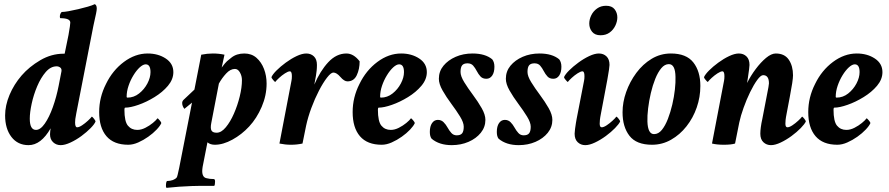

<svg xmlns="http://www.w3.org/2000/svg" viewBox="-20 -699 4331 935"><path d="M119.1 7.8Q66.4 7.8 35.6 -32.2Q4.9 -72.3 4.9 -136.7Q4.9 -185.5 26.4 -236.8Q47.9 -288.1 85 -331.1Q122.1 -374 176.3 -405.8Q230.5 -437.5 290 -437.5H294.9L313.5 -528.3Q318.4 -554.7 320.3 -569.8Q322.3 -585 322.3 -588.9Q322.3 -610.4 274.4 -610.4Q271.5 -610.4 271.5 -618.2Q271.5 -631.8 280.3 -640.6Q292 -640.6 314 -644.5Q335.9 -648.4 360.8 -654.3Q385.7 -660.2 407.7 -666.5Q429.7 -672.9 441.4 -678.7Q451.2 -674.8 451.2 -657.2Q451.2 -649.4 447.8 -632.8Q444.3 -616.2 440.4 -599.1Q436.5 -582 434.6 -572.3L351.6 -147.5Q347.7 -127.9 346.7 -119.1Q345.7 -110.4 345.7 -102.5Q345.7 -79.1 355.5 -79.1Q365.2 -79.1 379.9 -88.9Q394.5 -98.6 408.2 -111.3Q421.9 -124 426.8 -130.9Q429.7 -130.9 437.5 -121.1Q445.3 -111.3 445.3 -107.4Q440.4 -94.7 421.4 -75.2Q402.3 -55.7 376.5 -36.6Q350.6 -17.6 323.2 -4.9Q295.9 7.8 275.4 7.8Q253.9 7.8 238.8 -6.3Q223.6 -20.5 223.6 -44.9Q223.6 -49.8 224.6 -60.1Q225.6 -70.3 226.6 -74.2Q179.7 7.8 119.1 7.8ZM155.3 -66.4Q176.8 -66.4 198.2 -97.2Q219.7 -127.9 237.3 -177.2Q254.9 -226.6 265.6 -281.2L279.3 -351.6Q281.2 -364.3 273.4 -370.1Q265.6 -376 255.9 -376Q226.6 -376 202.6 -348.1Q178.7 -320.3 161.1 -278.8Q143.6 -237.3 134.3 -194.3Q125 -151.4 125 -121.1Q125 -66.4 155.3 -66.4Z M604.5 5.9Q534.2 5.9 498.5 -35.6Q462.9 -77.1 462.9 -153.3Q462.9 -224.6 496.1 -290Q528.3 -356.4 583.5 -397.5Q638.7 -438.5 699.2 -438.5Q750 -438.5 787.1 -414.1Q824.2 -389.6 824.2 -347.7Q824.2 -312.5 797.9 -281.2Q771.5 -250 732.4 -226.1Q693.4 -202.1 654.3 -188.5Q615.2 -174.8 589.8 -174.8Q585.9 -174.8 585.9 -165Q585.9 -107.4 603 -86.9Q620.1 -66.4 648.4 -66.4Q668 -66.4 688 -76.7Q708 -86.9 724.1 -100.1Q740.2 -113.3 747.1 -123Q749 -123 757.3 -113.3Q765.6 -103.5 765.6 -99.6Q759.8 -85.9 742.7 -67.9Q725.6 -49.8 702.1 -33.2Q678.7 -16.6 653.3 -5.4Q627.9 5.9 604.5 5.9ZM600.6 -223.6Q631.8 -223.6 657.2 -243.7Q682.6 -263.7 697.8 -292.5Q712.9 -321.3 712.9 -347.7Q712.9 -385.7 689.5 -385.7Q676.8 -385.7 660.6 -371.1Q644.5 -356.4 629.9 -332.5Q615.2 -308.6 606 -281.2Q596.7 -253.9 596.7 -227.5Q596.7 -223.6 600.6 -223.6Z M791 215.8Q788.1 213.9 788.1 207Q788.1 187.5 793 182.6Q827.1 181.6 840.8 165Q843.8 161.1 852.5 119.1L915 -199.2L877.9 -168.9Q867.2 -182.6 867.2 -197.3Q867.2 -206.1 874 -212.9L926.8 -262.7L960 -432.6Q989.3 -438.5 1016.6 -438.5Q1045.9 -438.5 1073.2 -432.6L1059.6 -370.1Q1077.1 -393.6 1085.4 -400.9Q1093.8 -408.2 1106.4 -418Q1131.8 -438.5 1169.9 -438.5Q1205.1 -438.5 1229 -417.5Q1252.9 -396.5 1265.6 -363.3Q1278.3 -330.1 1278.3 -292Q1278.3 -234.4 1254.4 -178.7Q1230.5 -123 1193.4 -83Q1157.2 -43.9 1111.8 -19Q1066.4 5.9 1026.4 5.9Q1003.9 5.9 990.2 -5.9L966.8 113.3Q965.8 120.1 965.3 125Q964.8 129.9 964.8 133.8Q964.8 165 986.3 168.9Q1001 172.9 1020.5 172.9Q1027.3 172.9 1027.3 184.6Q1027.3 201.2 1023.4 206.1Q982.4 206.1 954.6 206.1Q926.8 206.1 913.1 207Q853.5 209 791 215.8ZM1035.2 -52.7Q1057.6 -52.7 1079.6 -79.1Q1101.6 -105.5 1119.1 -145.5Q1136.7 -185.5 1147.5 -229.5Q1158.2 -273.4 1158.2 -308.6Q1158.2 -329.1 1148.4 -346.2Q1138.7 -363.3 1124 -363.3Q1101.6 -363.3 1081.1 -340.8Q1060.5 -318.4 1045.9 -292L1008.8 -99.6Q1003.9 -74.2 1009.8 -63.5Q1015.6 -52.7 1035.2 -52.7Z M1397.5 5.9Q1369.1 5.9 1340.8 0L1399.4 -305.7Q1400.4 -310.5 1400.9 -315.9Q1401.4 -321.3 1401.4 -328.1Q1401.4 -351.6 1391.6 -351.6Q1382.8 -351.6 1367.7 -341.8Q1352.5 -332 1339.4 -319.8Q1326.2 -307.6 1320.3 -299.8Q1318.4 -299.8 1310.1 -309.6Q1301.8 -319.3 1301.8 -323.2Q1307.6 -336.9 1326.7 -356Q1345.7 -375 1371.6 -394Q1397.5 -413.1 1424.3 -425.8Q1451.2 -438.5 1471.7 -438.5Q1494.1 -438.5 1508.8 -424.3Q1523.4 -410.2 1523.4 -382.8Q1523.4 -368.2 1522 -355Q1520.5 -341.8 1518.6 -330.1L1510.7 -287.1Q1539.1 -353.5 1578.6 -396Q1618.2 -438.5 1667 -438.5Q1702.1 -438.5 1731.4 -400.4Q1731.4 -362.3 1717.3 -332.5Q1703.1 -302.7 1671.9 -302.7Q1656.2 -302.7 1637.7 -324.2Q1619.1 -345.7 1603.5 -345.7Q1591.8 -345.7 1572.8 -321.3Q1553.7 -296.9 1533.2 -257.3Q1512.7 -217.8 1496.1 -172.9Q1479.5 -127.9 1470.7 -86.9L1453.1 0Q1425.8 5.9 1397.5 5.9Z M1838.9 5.9Q1768.6 5.9 1732.9 -35.6Q1697.3 -77.1 1697.3 -153.3Q1697.3 -224.6 1730.5 -290Q1762.7 -356.4 1817.9 -397.5Q1873 -438.5 1933.6 -438.5Q1984.4 -438.5 2021.5 -414.1Q2058.6 -389.6 2058.6 -347.7Q2058.6 -312.5 2032.2 -281.2Q2005.9 -250 1966.8 -226.1Q1927.7 -202.1 1888.7 -188.5Q1849.6 -174.8 1824.2 -174.8Q1820.3 -174.8 1820.3 -165Q1820.3 -107.4 1837.4 -86.9Q1854.5 -66.4 1882.8 -66.4Q1902.3 -66.4 1922.4 -76.7Q1942.4 -86.9 1958.5 -100.1Q1974.6 -113.3 1981.4 -123Q1983.4 -123 1991.7 -113.3Q2000 -103.5 2000 -99.6Q1994.1 -85.9 1977.1 -67.9Q1960 -49.8 1936.5 -33.2Q1913.1 -16.6 1887.7 -5.4Q1862.3 5.9 1838.9 5.9ZM1835 -223.6Q1866.2 -223.6 1891.6 -243.7Q1917 -263.7 1932.1 -292.5Q1947.3 -321.3 1947.3 -347.7Q1947.3 -385.7 1923.8 -385.7Q1911.1 -385.7 1895 -371.1Q1878.9 -356.4 1864.3 -332.5Q1849.6 -308.6 1840.3 -281.2Q1831.1 -253.9 1831.1 -227.5Q1831.1 -223.6 1835 -223.6Z M2179.7 7.8Q2119.1 7.8 2082 -23.4Q2073.2 -34.2 2073.2 -56.6Q2073.2 -84 2084 -99.6Q2094.7 -115.2 2112.3 -115.2Q2128.9 -115.2 2140.1 -104Q2151.4 -92.8 2159.7 -77.6Q2168 -62.5 2178.2 -51.3Q2188.5 -40 2204.1 -40Q2222.7 -40 2230.5 -49.8Q2238.3 -59.6 2238.3 -82Q2238.3 -102.5 2220.2 -131.8Q2202.1 -161.1 2177.7 -193.8Q2153.3 -226.6 2135.3 -258.3Q2117.2 -290 2117.2 -315.4Q2117.2 -351.6 2139.6 -378.9Q2162.1 -406.2 2199.2 -422.4Q2236.3 -438.5 2281.2 -438.5Q2342.8 -438.5 2377 -410.2Q2387.7 -396.5 2387.7 -374Q2387.7 -346.7 2377 -331.1Q2366.2 -315.4 2348.6 -315.4Q2330.1 -315.4 2319.8 -326.7Q2309.6 -337.9 2301.8 -353Q2293.9 -368.2 2284.2 -379.4Q2274.4 -390.6 2256.8 -390.6Q2238.3 -390.6 2230.5 -380.9Q2222.7 -371.1 2222.7 -348.6Q2222.7 -328.1 2240.7 -298.8Q2258.8 -269.5 2283.2 -236.8Q2307.6 -204.1 2325.7 -172.4Q2343.8 -140.6 2343.8 -115.2Q2343.8 -80.1 2321.3 -52.2Q2298.8 -24.4 2261.7 -8.3Q2224.6 7.8 2179.7 7.8Z M2505.9 7.8Q2445.3 7.8 2408.2 -23.4Q2399.4 -34.2 2399.4 -56.6Q2399.4 -84 2410.2 -99.6Q2420.9 -115.2 2438.5 -115.2Q2455.1 -115.2 2466.3 -104Q2477.5 -92.8 2485.8 -77.6Q2494.1 -62.5 2504.4 -51.3Q2514.6 -40 2530.3 -40Q2548.8 -40 2556.6 -49.8Q2564.5 -59.6 2564.5 -82Q2564.5 -102.5 2546.4 -131.8Q2528.3 -161.1 2503.9 -193.8Q2479.5 -226.6 2461.4 -258.3Q2443.4 -290 2443.4 -315.4Q2443.4 -351.6 2465.8 -378.9Q2488.3 -406.2 2525.4 -422.4Q2562.5 -438.5 2607.4 -438.5Q2668.9 -438.5 2703.1 -410.2Q2713.9 -396.5 2713.9 -374Q2713.9 -346.7 2703.1 -331.1Q2692.4 -315.4 2674.8 -315.4Q2656.2 -315.4 2646 -326.7Q2635.7 -337.9 2627.9 -353Q2620.1 -368.2 2610.4 -379.4Q2600.6 -390.6 2583 -390.6Q2564.5 -390.6 2556.6 -380.9Q2548.8 -371.1 2548.8 -348.6Q2548.8 -328.1 2566.9 -298.8Q2585 -269.5 2609.4 -236.8Q2633.8 -204.1 2651.9 -172.4Q2669.9 -140.6 2669.9 -115.2Q2669.9 -80.1 2647.5 -52.2Q2625 -24.4 2587.9 -8.3Q2550.8 7.8 2505.9 7.8Z M2904.3 -527.3Q2877 -527.3 2863.3 -544.4Q2849.6 -561.5 2849.6 -584Q2849.6 -604.5 2859.4 -624.5Q2869.1 -644.5 2887.7 -657.7Q2906.2 -670.9 2931.6 -670.9Q2960 -670.9 2973.1 -653.8Q2986.3 -636.7 2986.3 -614.3Q2986.3 -594.7 2976.6 -574.2Q2966.8 -553.7 2948.7 -540.5Q2930.7 -527.3 2904.3 -527.3ZM2896.5 -438.5Q2918.9 -438.5 2933.6 -424.3Q2948.2 -410.2 2948.2 -382.8Q2948.2 -376 2945.8 -360.4Q2943.4 -344.7 2940.9 -330.6Q2938.5 -316.4 2937.5 -310.5L2921.9 -227.5Q2912.1 -174.8 2907.2 -149.9Q2902.3 -125 2901.4 -115.2Q2900.4 -105.5 2900.4 -96.7Q2900.4 -79.1 2910.2 -79.1Q2919.9 -79.1 2934.6 -88.9Q2949.2 -98.6 2962.9 -111.3Q2976.6 -124 2981.4 -130.9Q2984.4 -130.9 2992.2 -121.1Q3000 -111.3 3000 -107.4Q2994.1 -94.7 2975.1 -75.2Q2956.1 -55.7 2930.2 -36.6Q2904.3 -17.6 2877.4 -4.9Q2850.6 7.8 2830.1 7.8Q2808.6 7.8 2793.5 -6.3Q2778.3 -20.5 2778.3 -47.9Q2778.3 -55.7 2780.3 -70.8Q2782.2 -85.9 2784.7 -100.6Q2787.1 -115.2 2788.1 -120.1L2824.2 -305.7Q2825.2 -310.5 2825.7 -315.9Q2826.2 -321.3 2826.2 -328.1Q2826.2 -351.6 2816.4 -351.6Q2807.6 -351.6 2792.5 -341.8Q2777.3 -332 2764.2 -319.8Q2751 -307.6 2745.1 -299.8Q2743.2 -299.8 2734.9 -309.6Q2726.6 -319.3 2726.6 -323.2Q2732.4 -336.9 2751.5 -356Q2770.5 -375 2796.4 -394Q2822.3 -413.1 2849.1 -425.8Q2876 -438.5 2896.5 -438.5Z M3155.3 5.9Q3079.1 5.9 3045.4 -37.6Q3011.7 -81.1 3011.7 -152.3Q3011.7 -201.2 3029.3 -251Q3046.9 -300.8 3078.6 -343.8Q3110.4 -386.7 3153.3 -412.6Q3196.3 -438.5 3247.1 -438.5Q3322.3 -438.5 3356.4 -395Q3390.6 -351.6 3390.6 -280.3Q3390.6 -226.6 3373 -175.8Q3355.5 -125 3323.2 -84Q3291 -43 3248 -18.6Q3205.1 5.9 3155.3 5.9ZM3165 -45.9Q3186.5 -45.9 3203.1 -66.4Q3219.7 -86.9 3232.4 -119.6Q3245.1 -152.3 3253.9 -189.9Q3262.7 -227.5 3266.6 -263.2Q3270.5 -298.8 3269.5 -324.2Q3268.6 -386.7 3237.3 -386.7Q3216.8 -386.7 3200.2 -366.7Q3183.6 -346.7 3170.9 -314.9Q3158.2 -283.2 3149.4 -245.6Q3140.6 -208 3136.2 -171.4Q3131.8 -134.8 3132.8 -107.4Q3134.8 -45.9 3165 -45.9Z M3734.4 7.8Q3712.9 7.8 3697.8 -6.3Q3682.6 -20.5 3682.6 -47.9Q3682.6 -61.5 3685.1 -80.1Q3687.5 -98.6 3692.4 -120.1L3714.8 -236.3Q3719.7 -260.7 3722.2 -274.9Q3724.6 -289.1 3724.6 -293Q3724.6 -333 3696.3 -333Q3684.6 -333 3667.5 -309.6Q3650.4 -286.1 3632.8 -250Q3615.2 -213.9 3601.1 -174.3Q3586.9 -134.8 3580.1 -102.5L3559.6 0Q3541 5.9 3504.9 5.9Q3470.7 5.9 3447.3 0L3505.9 -305.7Q3506.8 -310.5 3507.3 -315.9Q3507.8 -321.3 3507.8 -328.1Q3507.8 -351.6 3498 -351.6Q3489.3 -351.6 3474.1 -341.8Q3459 -332 3445.8 -319.8Q3432.6 -307.6 3426.8 -299.8Q3424.8 -299.8 3416.5 -309.6Q3408.2 -319.3 3408.2 -323.2Q3414.1 -336.9 3433.1 -356Q3452.1 -375 3478 -394Q3503.9 -413.1 3530.8 -425.8Q3557.6 -438.5 3578.1 -438.5Q3600.6 -438.5 3615.2 -424.3Q3629.9 -410.2 3629.9 -382.8Q3629.9 -377 3627.9 -361.3Q3626 -345.7 3622.1 -320.3Q3622.1 -319.3 3618.2 -294.9Q3635.7 -330.1 3660.2 -362.8Q3684.6 -395.5 3710.4 -417Q3736.3 -438.5 3757.8 -438.5Q3800.8 -438.5 3821.3 -408.2Q3841.8 -377.9 3841.8 -332Q3841.8 -320.3 3837.9 -293.9Q3834 -267.6 3826.2 -227.5Q3816.4 -174.8 3811.5 -149.9Q3806.6 -125 3805.7 -115.2Q3804.7 -105.5 3804.7 -96.7Q3804.7 -79.1 3814.5 -79.1Q3824.2 -79.1 3838.9 -88.9Q3853.5 -98.6 3867.2 -111.3Q3880.9 -124 3885.7 -130.9Q3888.7 -130.9 3896.5 -121.1Q3904.3 -111.3 3904.3 -107.4Q3898.4 -94.7 3879.4 -75.2Q3860.4 -55.7 3834.5 -36.6Q3808.6 -17.6 3781.7 -4.9Q3754.9 7.8 3734.4 7.8Z M4057.6 5.9Q3987.3 5.9 3951.7 -35.6Q3916 -77.1 3916 -153.3Q3916 -224.6 3949.2 -290Q3981.4 -356.4 4036.6 -397.5Q4091.8 -438.5 4152.3 -438.5Q4203.1 -438.5 4240.2 -414.1Q4277.3 -389.6 4277.3 -347.7Q4277.3 -312.5 4251 -281.2Q4224.6 -250 4185.5 -226.1Q4146.5 -202.1 4107.4 -188.5Q4068.4 -174.8 4043 -174.8Q4039.1 -174.8 4039.1 -165Q4039.1 -107.4 4056.2 -86.9Q4073.2 -66.4 4101.6 -66.4Q4121.1 -66.4 4141.1 -76.7Q4161.1 -86.9 4177.2 -100.1Q4193.4 -113.3 4200.2 -123Q4202.1 -123 4210.4 -113.3Q4218.8 -103.5 4218.8 -99.6Q4212.9 -85.9 4195.8 -67.9Q4178.7 -49.8 4155.3 -33.2Q4131.8 -16.6 4106.4 -5.4Q4081.1 5.9 4057.6 5.9ZM4053.7 -223.6Q4085 -223.6 4110.4 -243.7Q4135.7 -263.7 4150.9 -292.5Q4166 -321.3 4166 -347.7Q4166 -385.7 4142.6 -385.7Q4129.9 -385.7 4113.8 -371.1Q4097.7 -356.4 4083 -332.5Q4068.4 -308.6 4059.1 -281.2Q4049.8 -253.9 4049.8 -227.5Q4049.8 -223.6 4053.7 -223.6Z"/></svg>

Font: Crimson Text
Style: Bold Italic
Weight: 700
Italic angle: -11°
Designer: Sebastian Kosch
Foundry: Sebastian Kosch
Version: Version 1.100; ttfautohint (v1.8.4)